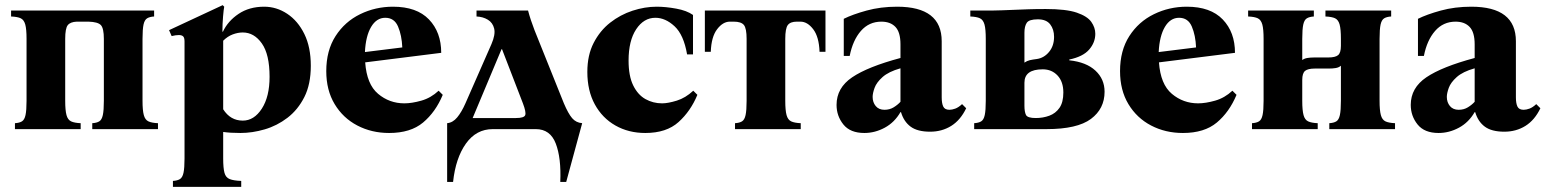

<svg xmlns="http://www.w3.org/2000/svg" viewBox="-20 -501 5997 745"><path d="M533 -110Q533 -73 538 -54.5Q543 -36 556 -30Q569 -24 593 -23V0H338V-23Q355 -24 365 -30Q375 -36 379 -54.5Q383 -73 383 -110V-350Q383 -391 371.5 -403.5Q360 -416 323 -417H278Q253 -416 243 -403.5Q233 -391 233 -350V-110Q233 -73 238 -54.5Q243 -36 256 -30Q269 -24 293 -23V0H38V-23Q55 -24 65 -30Q75 -36 79 -54.5Q83 -73 83 -110V-350Q83 -388 78 -406Q73 -424 60.5 -430Q48 -436 23 -437V-460H578V-437Q561 -436 551 -430Q541 -424 537 -406Q533 -388 533 -350Z M916 201V224H651V201Q668 200 678 194Q688 188 692 169.5Q696 151 696 114V-340Q696 -355 690.5 -360Q685 -365 674 -365Q662 -365 646 -361L636 -384L844 -481L850 -475Q848 -466 845.5 -437Q843 -408 843 -378H845Q864 -419 905.5 -447Q947 -475 1005 -475Q1053 -475 1094.5 -447.5Q1136 -420 1161 -369Q1186 -318 1186 -246Q1186 -174 1161 -124.5Q1136 -75 1095.5 -44Q1055 -13 1007 1Q959 15 913 15Q893 15 876.5 14Q860 13 846 11V114Q846 151 851 169.5Q856 188 871.5 194Q887 200 916 201ZM922 -33Q966 -33 996 -79.5Q1026 -126 1026 -203Q1026 -290 996 -332.5Q966 -375 922 -375Q903 -375 883 -367.5Q863 -360 846 -343V-77Q874 -33 922 -33Z M1490 15Q1422 15 1366.5 -14Q1311 -43 1278.5 -97Q1246 -151 1246 -225Q1246 -305 1282 -361Q1318 -417 1377.5 -446Q1437 -475 1505 -475Q1597 -475 1644.5 -425.5Q1692 -376 1692 -296L1397 -259Q1403 -174 1447 -137Q1491 -100 1549 -100Q1578 -100 1615 -110.5Q1652 -121 1682 -149L1698 -133Q1670 -66 1621.5 -25.5Q1573 15 1490 15ZM1475 -432Q1441 -432 1420 -396.5Q1399 -361 1396 -299L1541 -317Q1539 -364 1524.5 -398Q1510 -432 1475 -432Z M2054 -384 2168 -100Q2185 -60 2200 -42.5Q2215 -25 2239 -23L2177 205H2154Q2158 112 2136.5 56Q2115 0 2059 0H1892Q1828 0 1788 56Q1748 112 1738 205H1715V-23Q1737 -25 1754 -45.5Q1771 -66 1786 -100L1887 -330Q1903 -367 1897.5 -390Q1892 -413 1873 -424.5Q1854 -436 1829 -437V-460H2029Q2034 -441 2040 -423Q2046 -405 2054 -384ZM1982 -43Q2014 -43 2018 -54.5Q2022 -66 2009 -100L1928 -310H1926L1814 -43Z M2484 15Q2419 15 2368 -14Q2317 -43 2288 -96Q2259 -149 2259 -222Q2259 -287 2283.5 -334.5Q2308 -382 2347.5 -413Q2387 -444 2434.5 -459.5Q2482 -475 2528 -475Q2563 -475 2604 -467.5Q2645 -460 2669 -443V-290H2646Q2633 -366 2597.5 -399Q2562 -432 2523 -432Q2478 -432 2448.5 -387.5Q2419 -343 2419 -266Q2419 -206 2437 -169.5Q2455 -133 2484.5 -116.5Q2514 -100 2549 -100Q2572 -100 2606 -110.5Q2640 -121 2670 -149L2686 -133Q2660 -70 2613 -27.5Q2566 15 2484 15Z M3183 -460V-300H3160Q3158 -358 3135.5 -387.5Q3113 -417 3086 -417H3072Q3047 -417 3037 -404Q3027 -391 3027 -350V-110Q3027 -73 3032 -54.5Q3037 -36 3050 -30Q3063 -24 3087 -23V0H2832V-23Q2849 -24 2859 -30Q2869 -36 2873 -54.5Q2877 -73 2877 -110V-350Q2877 -391 2866.5 -404Q2856 -417 2827 -417H2812Q2785 -417 2762.5 -387.5Q2740 -358 2738 -300H2715V-460Z M3334 15Q3279 15 3252.5 -18Q3226 -51 3226 -94Q3226 -160 3286.5 -201Q3347 -242 3474 -276V-329Q3474 -376 3454.5 -396.5Q3435 -417 3400 -417Q3352 -417 3320.5 -381Q3289 -345 3277 -284H3254V-428Q3288 -445 3342.5 -460Q3397 -475 3461 -475Q3634 -475 3634 -341V-123Q3634 -100 3640 -87.5Q3646 -75 3664 -75Q3674 -75 3686.5 -79.5Q3699 -84 3713 -97L3729 -81Q3707 -35 3671 -12.5Q3635 10 3589 10Q3540 10 3513.5 -9.5Q3487 -29 3476 -66H3474Q3451 -26 3413 -5.5Q3375 15 3334 15ZM3412 -75Q3432 -75 3447.5 -84.5Q3463 -94 3474 -106V-236Q3428 -223 3404.5 -202Q3381 -181 3373.5 -160Q3366 -139 3366 -125Q3366 -104 3378 -89.5Q3390 -75 3412 -75Z M3760 0V-23Q3777 -24 3787 -30Q3797 -36 3801 -54.5Q3805 -73 3805 -110V-350Q3805 -388 3800 -406Q3795 -424 3782.5 -430Q3770 -436 3745 -437V-460H3800Q3839 -460 3866.5 -461Q3894 -462 3918 -463Q3942 -464 3970 -465Q3998 -466 4038 -466Q4117 -466 4158 -452Q4199 -438 4214.5 -416Q4230 -394 4230 -370Q4230 -336 4206 -308.5Q4182 -281 4129 -270V-267Q4195 -260 4230.5 -227Q4266 -194 4266 -145Q4266 -79 4213 -39.5Q4160 0 4041 0ZM3955 -258Q3965 -265 3976 -267.5Q3987 -270 4003 -272Q4031 -276 4050.5 -299.5Q4070 -323 4070 -358Q4070 -387 4055 -406.5Q4040 -426 4007 -426Q3973 -426 3964 -412.5Q3955 -399 3955 -374ZM3999 -43Q4027 -43 4051.5 -52Q4076 -61 4091 -82.5Q4106 -104 4106 -142Q4106 -184 4083.5 -208Q4061 -232 4026 -232Q3955 -232 3955 -180V-91Q3955 -67 3961 -55Q3967 -43 3999 -43Z M4570 15Q4502 15 4446.5 -14Q4391 -43 4358.5 -97Q4326 -151 4326 -225Q4326 -305 4362 -361Q4398 -417 4457.5 -446Q4517 -475 4585 -475Q4677 -475 4724.5 -425.5Q4772 -376 4772 -296L4477 -259Q4483 -174 4527 -137Q4571 -100 4629 -100Q4658 -100 4695 -110.5Q4732 -121 4762 -149L4778 -133Q4750 -66 4701.5 -25.5Q4653 15 4570 15ZM4555 -432Q4521 -432 4500 -396.5Q4479 -361 4476 -299L4621 -317Q4619 -364 4604.5 -398Q4590 -432 4555 -432Z M5333 -350V-110Q5333 -73 5338 -54.5Q5343 -36 5356 -30Q5369 -24 5393 -23V0H5138V-23Q5155 -24 5165 -30Q5175 -36 5179 -54.5Q5183 -73 5183 -110V-246Q5175 -239 5163 -237Q5151 -235 5136 -235H5082Q5055 -235 5044 -226Q5033 -217 5033 -191V-110Q5033 -73 5038 -54.5Q5043 -36 5056 -30Q5069 -24 5093 -23V0H4838V-23Q4855 -24 4865 -30Q4875 -36 4879 -54.5Q4883 -73 4883 -110V-350Q4883 -388 4878 -406Q4873 -424 4860.5 -430Q4848 -436 4823 -437V-460H5078V-437Q5061 -436 5051 -430Q5041 -424 5037 -406Q5033 -388 5033 -350V-268Q5041 -274 5052.5 -276Q5064 -278 5080 -278H5134Q5161 -278 5172 -287Q5183 -296 5183 -323V-350Q5183 -388 5178 -406Q5173 -424 5160.5 -430Q5148 -436 5123 -437V-460H5378V-437Q5361 -436 5351 -430Q5341 -424 5337 -406Q5333 -388 5333 -350Z M5562 15Q5507 15 5480.5 -18Q5454 -51 5454 -94Q5454 -160 5514.5 -201Q5575 -242 5702 -276V-329Q5702 -376 5682.5 -396.5Q5663 -417 5628 -417Q5580 -417 5548.5 -381Q5517 -345 5505 -284H5482V-428Q5516 -445 5570.5 -460Q5625 -475 5689 -475Q5862 -475 5862 -341V-123Q5862 -100 5868 -87.5Q5874 -75 5892 -75Q5902 -75 5914.5 -79.5Q5927 -84 5941 -97L5957 -81Q5935 -35 5899 -12.5Q5863 10 5817 10Q5768 10 5741.5 -9.5Q5715 -29 5704 -66H5702Q5679 -26 5641 -5.5Q5603 15 5562 15ZM5640 -75Q5660 -75 5675.5 -84.5Q5691 -94 5702 -106V-236Q5656 -223 5632.5 -202Q5609 -181 5601.5 -160Q5594 -139 5594 -125Q5594 -104 5606 -89.5Q5618 -75 5640 -75Z"/></svg>

Font: Bona Nova
Style: Bold
Weight: 700
Designer: Mateusz Machalski
Foundry: Capitalics
Version: Version 4.001; ttfautohint (v1.8.3)